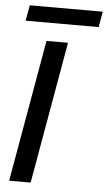

<svg xmlns="http://www.w3.org/2000/svg" viewBox="-59 -905 526 943"><g transform="rotate(5 204.5 -433.5)"><path d="M23 0 146 -700H252L129 0ZM35 -790 49 -867H409L395 -790Z"/></g></svg>

Font: Rethink Sans Medium
Style: Italic
Weight: 500
Italic angle: -10°
Designer: The Rethink Sans project authors (Hans Thiessen). DM Sans designed by Colophon Foundry.
Foundry: Rethink Communications LLC
Version: Version 1.001